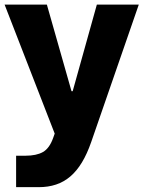

<svg xmlns="http://www.w3.org/2000/svg" viewBox="-20 -563 609 814"><path d="M211.9 3.4 205.1 22.5C194.8 51.3 180.2 71.3 162.1 81.5C144 91.8 119.1 97.2 87.9 97.2H48.3V230.5H143.6C252.4 230.5 320.3 172.4 366.7 39.1L568.4 -543.5H390.6L288.1 -176.3H283.2L178.7 -543.5H-0.5Z"/></svg>

Font: Estedad ExtraBold
Style: Regular
Weight: 800
Designer: Amin Abedi
Version: Version 7.3